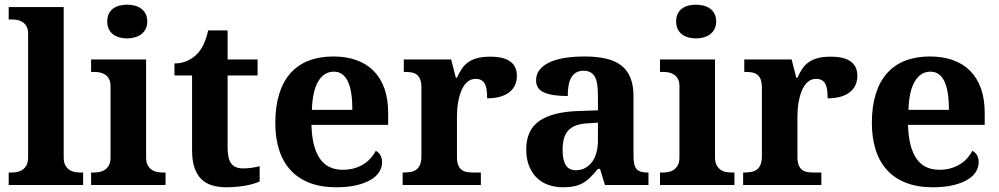

<svg xmlns="http://www.w3.org/2000/svg" viewBox="-20 -790 4268 820"><path d="M28.8 -53.2Q40 -53.2 52.5 -55.4Q64.9 -57.6 75.4 -64.5Q85.9 -71.3 93 -84Q100.1 -96.7 100.1 -118.2V-646Q100.1 -666 93 -678Q85.9 -689.9 75.2 -696.5Q64.5 -703.1 52 -705.1Q39.6 -707 28.8 -707H17.1V-759.8H252V-118.2Q252 -96.7 259 -84Q266.1 -71.3 276.6 -64.5Q287.1 -57.6 299.8 -55.4Q312.5 -53.2 323.2 -53.2H335V0H17.1V-53.2Z M438 -698.2Q438 -717.3 444.6 -731Q451.2 -744.6 462.6 -753.2Q474.1 -761.7 489.5 -765.9Q504.9 -770 522.9 -770Q540 -770 555.7 -765.9Q571.3 -761.7 583 -753.2Q594.7 -744.6 601.8 -731Q608.9 -717.3 608.9 -698.2Q608.9 -679.7 601.8 -666Q594.7 -652.3 583 -643.6Q571.3 -634.8 555.7 -630.4Q540 -626 522.9 -626Q504.9 -626 489.5 -630.4Q474.1 -634.8 462.6 -643.6Q451.2 -652.3 444.6 -666Q438 -679.7 438 -698.2ZM380.9 -53.2Q392.1 -53.2 404.5 -55.4Q417 -57.6 427.5 -64.5Q438 -71.3 445.1 -84Q452.1 -96.7 452.1 -118.2V-421.9Q452.1 -441.9 445.1 -453.9Q438 -465.8 427.2 -472.4Q416.5 -479 404.1 -481Q391.6 -482.9 380.9 -482.9H369.1V-536.1H604V-118.2Q604 -96.7 611.1 -84Q618.2 -71.3 628.7 -64.5Q639.2 -57.6 651.9 -55.4Q664.6 -53.2 675.3 -53.2H687V0H369.1V-53.2Z M1018.1 -70.8Q1037.6 -70.8 1055.4 -73.5Q1073.2 -76.2 1088.9 -80.1V-15.1Q1081.1 -11.2 1067.6 -6.8Q1054.2 -2.4 1036.4 1.2Q1018.6 4.9 996.1 7.3Q973.6 9.8 947.3 9.8Q913.6 9.8 886.2 1.7Q858.9 -6.3 839.8 -25.1Q820.8 -43.9 810.5 -74Q800.3 -104 800.3 -147.9V-467.8H725.1V-519Q757.3 -519 782.7 -531.7Q808.1 -544.4 823.2 -561Q854 -593.3 869.1 -660.2H952.1V-536.1H1080.1V-467.8H952.1V-158.2Q952.1 -112.8 967.5 -91.8Q982.9 -70.8 1018.1 -70.8Z M1405.8 -483.9Q1363.8 -483.9 1339.1 -442.4Q1314.5 -400.9 1312 -320.8H1484.9Q1484.9 -358.9 1480.5 -389.2Q1476.1 -419.4 1466.6 -440.4Q1457 -461.4 1442.1 -472.7Q1427.2 -483.9 1405.8 -483.9ZM1415 9.8Q1351.6 9.8 1303 -8.8Q1254.4 -27.3 1221.7 -62.5Q1189 -97.7 1172.4 -148.7Q1155.8 -199.7 1155.8 -265.1Q1155.8 -335.4 1172.4 -388.7Q1189 -441.9 1220.7 -477.5Q1252.4 -513.2 1298.6 -531Q1344.7 -548.8 1403.8 -548.8Q1458 -548.8 1501.5 -533.4Q1544.9 -518.1 1575.2 -487.8Q1605.5 -457.5 1621.6 -412.6Q1637.7 -367.7 1637.7 -308.1V-256.8H1310.1Q1311.5 -206.5 1321 -170.4Q1330.6 -134.3 1347.4 -110.8Q1364.3 -87.4 1388.4 -76.2Q1412.6 -64.9 1443.8 -64.9Q1469.7 -64.9 1491.7 -71Q1513.7 -77.1 1531.5 -88.1Q1549.3 -99.1 1562.7 -114Q1576.2 -128.9 1585 -146Q1611.8 -131.3 1611.8 -97.2Q1611.8 -75.7 1600.1 -56.4Q1588.4 -37.1 1564 -22.5Q1539.6 -7.8 1502.7 1Q1465.8 9.8 1415 9.8Z M2033.7 0H1699.7V-53.2H1702.6Q1719.7 -53.2 1733.9 -55.7Q1748 -58.1 1758.3 -65.7Q1768.6 -73.2 1774.2 -87.4Q1779.8 -101.6 1779.8 -125V-415Q1779.8 -437 1774.7 -450.4Q1769.5 -463.9 1760 -471.2Q1750.5 -478.5 1737.3 -480.7Q1724.1 -482.9 1707.5 -482.9H1704.6V-536.1H1906.7L1926.8 -458H1931.6Q1941.4 -480.5 1953.1 -497.3Q1964.8 -514.2 1981.2 -525.4Q1997.6 -536.6 2019.8 -542.2Q2042 -547.9 2072.8 -547.9Q2131.8 -547.9 2159.7 -527.1Q2187.5 -506.3 2187.5 -466.8Q2187.5 -420.9 2154.3 -395.5Q2121.1 -370.1 2060.5 -370.1Q2060.5 -390.6 2058.3 -406.2Q2056.2 -421.9 2050.5 -432.1Q2044.9 -442.4 2035.4 -447.8Q2025.9 -453.1 2011.7 -453.1Q1994.1 -453.1 1981.4 -444.3Q1968.8 -435.5 1960 -421.6Q1951.2 -407.7 1945.6 -390.1Q1939.9 -372.6 1936.8 -354.7Q1933.6 -336.9 1932.6 -320.8Q1931.6 -304.7 1931.6 -293V-120.1Q1931.6 -98.1 1937 -84.7Q1942.4 -71.3 1951.7 -64.5Q1960.9 -57.6 1973.9 -55.4Q1986.8 -53.2 2001.5 -53.2H2033.7Z M2382.8 -148.9Q2382.8 -106 2396.5 -84.5Q2410.2 -63 2439.5 -63Q2460.9 -63 2478.3 -72Q2495.6 -81.1 2508.1 -97.7Q2520.5 -114.3 2527.1 -137.9Q2533.7 -161.6 2533.7 -190.9V-266.1L2488.8 -263.2Q2459 -261.7 2438.5 -253.7Q2418 -245.6 2405.8 -231.4Q2393.6 -217.3 2388.2 -196.8Q2382.8 -176.3 2382.8 -148.9ZM2471.7 -487.8Q2452.6 -487.8 2439.7 -479.7Q2426.8 -471.7 2418.9 -457.3Q2411.1 -442.9 2408 -423.1Q2404.8 -403.3 2404.8 -379.9Q2337.4 -379.9 2303.5 -395Q2269.5 -410.2 2269.5 -446.8Q2269.5 -474.1 2285.9 -493.7Q2302.2 -513.2 2330.3 -525.4Q2358.4 -537.6 2395.8 -543.2Q2433.1 -548.8 2475.6 -548.8Q2528.3 -548.8 2567.6 -539.8Q2606.9 -530.8 2633.1 -510.7Q2659.2 -490.7 2672.4 -458.3Q2685.5 -425.8 2685.5 -378.9V-124Q2685.5 -103.5 2688.7 -89.8Q2691.9 -76.2 2698.7 -68.1Q2705.6 -60.1 2717.3 -56.6Q2729 -53.2 2745.6 -53.2H2749.5V0H2563.5L2542.5 -68.8H2533.7Q2517.1 -48.8 2502.4 -33.9Q2487.8 -19 2471.2 -9.3Q2454.6 0.5 2433.8 5.1Q2413.1 9.8 2384.8 9.8Q2351.6 9.8 2323 0Q2294.4 -9.8 2273.2 -30Q2252 -50.3 2239.7 -80.8Q2227.5 -111.3 2227.5 -152.8Q2227.5 -234.4 2283.4 -273.4Q2339.4 -312.5 2451.7 -315.9L2533.7 -318.8V-374Q2533.7 -398.9 2531.7 -419.9Q2529.8 -440.9 2523.4 -456.1Q2517.1 -471.2 2504.6 -479.5Q2492.2 -487.8 2471.7 -487.8Z M2867.7 -698.2Q2867.7 -717.3 2874.3 -731Q2880.9 -744.6 2892.3 -753.2Q2903.8 -761.7 2919.2 -765.9Q2934.6 -770 2952.6 -770Q2969.7 -770 2985.4 -765.9Q3001 -761.7 3012.7 -753.2Q3024.4 -744.6 3031.5 -731Q3038.6 -717.3 3038.6 -698.2Q3038.6 -679.7 3031.5 -666Q3024.4 -652.3 3012.7 -643.6Q3001 -634.8 2985.4 -630.4Q2969.7 -626 2952.6 -626Q2934.6 -626 2919.2 -630.4Q2903.8 -634.8 2892.3 -643.6Q2880.9 -652.3 2874.3 -666Q2867.7 -679.7 2867.7 -698.2ZM2810.5 -53.2Q2821.8 -53.2 2834.2 -55.4Q2846.7 -57.6 2857.2 -64.5Q2867.7 -71.3 2874.8 -84Q2881.8 -96.7 2881.8 -118.2V-421.9Q2881.8 -441.9 2874.8 -453.9Q2867.7 -465.8 2856.9 -472.4Q2846.2 -479 2833.7 -481Q2821.3 -482.9 2810.5 -482.9H2798.8V-536.1H3033.7V-118.2Q3033.7 -96.7 3040.8 -84Q3047.9 -71.3 3058.3 -64.5Q3068.8 -57.6 3081.5 -55.4Q3094.2 -53.2 3105 -53.2H3116.7V0H2798.8V-53.2Z M3487.8 0H3153.8V-53.2H3156.7Q3173.8 -53.2 3188 -55.7Q3202.1 -58.1 3212.4 -65.7Q3222.7 -73.2 3228.3 -87.4Q3233.9 -101.6 3233.9 -125V-415Q3233.9 -437 3228.8 -450.4Q3223.6 -463.9 3214.1 -471.2Q3204.6 -478.5 3191.4 -480.7Q3178.2 -482.9 3161.6 -482.9H3158.7V-536.1H3360.8L3380.9 -458H3385.7Q3395.5 -480.5 3407.2 -497.3Q3418.9 -514.2 3435.3 -525.4Q3451.7 -536.6 3473.9 -542.2Q3496.1 -547.9 3526.9 -547.9Q3585.9 -547.9 3613.8 -527.1Q3641.6 -506.3 3641.6 -466.8Q3641.6 -420.9 3608.4 -395.5Q3575.2 -370.1 3514.6 -370.1Q3514.6 -390.6 3512.5 -406.2Q3510.3 -421.9 3504.6 -432.1Q3499 -442.4 3489.5 -447.8Q3480 -453.1 3465.8 -453.1Q3448.2 -453.1 3435.5 -444.3Q3422.9 -435.5 3414.1 -421.6Q3405.3 -407.7 3399.7 -390.1Q3394 -372.6 3390.9 -354.7Q3387.7 -336.9 3386.7 -320.8Q3385.7 -304.7 3385.7 -293V-120.1Q3385.7 -98.1 3391.1 -84.7Q3396.5 -71.3 3405.8 -64.5Q3415 -57.6 3428 -55.4Q3440.9 -53.2 3455.6 -53.2H3487.8Z M3953.6 -483.9Q3911.6 -483.9 3887 -442.4Q3862.3 -400.9 3859.9 -320.8H4032.7Q4032.7 -358.9 4028.3 -389.2Q4023.9 -419.4 4014.4 -440.4Q4004.9 -461.4 3990 -472.7Q3975.1 -483.9 3953.6 -483.9ZM3962.9 9.8Q3899.4 9.8 3850.8 -8.8Q3802.2 -27.3 3769.5 -62.5Q3736.8 -97.7 3720.2 -148.7Q3703.6 -199.7 3703.6 -265.1Q3703.6 -335.4 3720.2 -388.7Q3736.8 -441.9 3768.6 -477.5Q3800.3 -513.2 3846.4 -531Q3892.6 -548.8 3951.7 -548.8Q4005.9 -548.8 4049.3 -533.4Q4092.8 -518.1 4123 -487.8Q4153.3 -457.5 4169.4 -412.6Q4185.5 -367.7 4185.5 -308.1V-256.8H3857.9Q3859.4 -206.5 3868.9 -170.4Q3878.4 -134.3 3895.3 -110.8Q3912.1 -87.4 3936.3 -76.2Q3960.4 -64.9 3991.7 -64.9Q4017.6 -64.9 4039.6 -71Q4061.5 -77.1 4079.3 -88.1Q4097.2 -99.1 4110.6 -114Q4124 -128.9 4132.8 -146Q4159.7 -131.3 4159.7 -97.2Q4159.7 -75.7 4147.9 -56.4Q4136.2 -37.1 4111.8 -22.5Q4087.4 -7.8 4050.5 1Q4013.7 9.8 3962.9 9.8Z"/></svg>

Font: Droid Serif
Style: Bold
Weight: 700
Designer: Monotype Design team
Foundry: Monotype Imaging Inc.
Version: Version 1.03